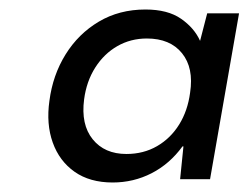

<svg xmlns="http://www.w3.org/2000/svg" viewBox="-20 -732 523 404"><path d="M217 -348Q169 -348 137 -370.5Q105 -393 91 -432Q77 -471 84 -520Q91 -574 118 -617.5Q145 -661 188 -686.5Q231 -712 286 -712Q333 -712 361 -692.5Q389 -673 401 -646L416 -704H483L422 -355H359L366 -424H364Q337 -387 299 -367.5Q261 -348 217 -348ZM246 -408Q282 -408 310.5 -424.5Q339 -441 357 -470Q375 -499 380 -537Q388 -589 363 -620Q338 -651 289 -651Q255 -651 227 -635Q199 -619 180.5 -590Q162 -561 157 -523Q150 -470 175 -439Q200 -408 246 -408Z"/></svg>

Font: DM Sans 36pt Medium
Style: Italic
Weight: 500
Italic angle: -10°
Designer: Colophon Foundry, Jonny Pinhorn
Foundry: Colophon Foundry
Version: Version 4.004;gftools[0.9.30]